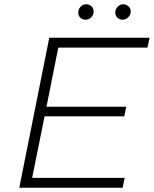

<svg xmlns="http://www.w3.org/2000/svg" viewBox="-20 -876 718 896"><path d="M252 -654 197 -378H569L560 -333H188L130 -46H562L552 0H70L210 -700H678L668 -654ZM345 -817Q345 -833 356 -844.5Q367 -856 383 -856Q397 -856 407 -846.5Q417 -837 417 -823Q417 -807 406 -795.5Q395 -784 379 -784Q365 -784 355 -793.5Q345 -803 345 -817ZM518 -817Q518 -833 529 -844.5Q540 -856 555 -856Q569 -856 579.5 -846.5Q590 -837 590 -823Q590 -807 578.5 -795.5Q567 -784 552 -784Q538 -784 528 -793.5Q518 -803 518 -817Z"/></svg>

Font: Idrija
Style: Italic
Weight: 300
Italic angle: -11.3°
Designer: Julieta Ulanovsky
Foundry: Julieta Ulanovsky
Version: Version 7.200